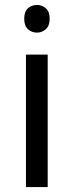

<svg xmlns="http://www.w3.org/2000/svg" viewBox="-20 -757 298 777"><path d="M130 -737Q150 -737 165.5 -723.5Q181 -710 181 -681Q181 -653 165.5 -639Q150 -625 130 -625Q108 -625 93 -639Q78 -653 78 -681Q78 -710 93 -723.5Q108 -737 130 -737ZM173 -536V0H85V-536Z"/></svg>

Font: Noto Sans Pahawh Hmong
Style: Regular
Weight: 400
Designer: Monotype Design Team
Foundry: Monotype Imaging Inc.
Version: Version 2.001; ttfautohint (v1.8.4.7-5d5b)